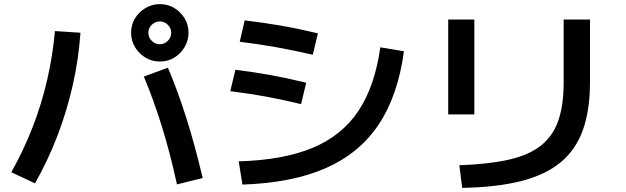

<svg xmlns="http://www.w3.org/2000/svg" viewBox="-20 -866 3040 933"><path d="M840 30Q806 -125 766.5 -252Q727 -379 679 -494L796 -537Q845 -421 886 -291Q927 -161 965 -1ZM35 -29Q95 -136 138.5 -248Q182 -360 209 -477Q236 -594 247 -715L371 -707Q362 -578 333.5 -452Q305 -326 259 -206Q213 -86 150 25ZM757 -567Q719 -567 687 -586Q655 -605 636 -637Q617 -669 617 -707Q617 -746 636 -777Q655 -808 687 -827Q719 -846 757 -846Q796 -846 827 -827Q858 -808 877 -777Q896 -746 896 -707Q896 -669 877 -637Q858 -605 827 -586Q796 -567 757 -567ZM757 -651Q779 -651 795.5 -667.5Q812 -684 812 -707Q812 -729 795.5 -745.5Q779 -762 757 -762Q734 -762 717.5 -745.5Q701 -729 701 -707Q701 -684 717.5 -667.5Q734 -651 757 -651Z M1140 -82Q1356 -88 1499 -147.5Q1642 -207 1722 -327.5Q1802 -448 1828 -636L1943 -617Q1914 -402 1820.5 -261.5Q1727 -121 1563 -49Q1399 23 1158 31ZM1443 -360Q1349 -383 1268 -397.5Q1187 -412 1099 -423L1124 -527Q1212 -516 1293 -501.5Q1374 -487 1468 -464ZM1500 -600Q1404 -622 1320 -637Q1236 -652 1145 -663L1169 -767Q1261 -756 1345 -741.5Q1429 -727 1525 -704Z M2212 -63Q2354 -68 2452 -90Q2550 -112 2608.5 -158.5Q2667 -205 2693 -280Q2719 -355 2719 -463V-771H2847V-466Q2847 -331 2812.5 -234.5Q2778 -138 2704 -77Q2630 -16 2512 14Q2394 44 2226 47ZM2158 -310V-771H2285V-310Z"/></svg>

Font: M PLUS 1 Code SemiBold
Style: Regular
Weight: 600
Designer: Coji Morishita
Foundry: UNDERFOREST DESIGN
Version: Version 1.005